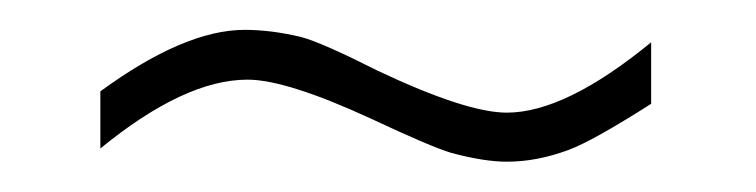

<svg xmlns="http://www.w3.org/2000/svg" viewBox="-20 -411 504 128"><path d="M414.1 -341.8Q375 -316.9 358.9 -311Q337.9 -303.2 317.9 -303.2Q302.7 -303.2 280.8 -309.1Q267.6 -313 227.1 -332Q170.9 -357.9 145 -357.9Q103 -357.9 46.9 -312V-350.1Q103 -391.1 143.1 -391.1Q161.1 -391.1 181.2 -386.2Q195.3 -382.3 231.9 -363.8Q291 -335.9 317.9 -335.9Q356.9 -335.9 414.1 -382.8Z"/></svg>

Font: Kikakui Sans Pro
Style: Regular
Weight: 400
Version: 0.2